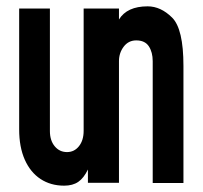

<svg xmlns="http://www.w3.org/2000/svg" viewBox="-20 -577 640 606"><path d="M40.5 -168.5V-550H137.5V-163.5Q137.5 -133.5 152.8 -115.2Q168 -97 191.5 -97Q214.5 -97 229.2 -115.5Q244 -134 244 -164V-550H355.5V-515.5Q381 -557 446 -557Q487.5 -557 523.2 -521.5Q559 -486 559 -369V0.5H462V-384Q462 -412 449.8 -430.8Q437.5 -449.5 410 -449.5Q385.5 -449.5 370.5 -429.8Q355.5 -410 355.5 -384V0H257.5V-42Q244.5 -15 227 -3Q209.5 9 182.5 9Q140 9 108 -12Q76 -33 58.2 -73Q40.5 -113 40.5 -168.5Z"/></svg>

Font: JuliaMono
Style: Bold
Weight: 700
Monospace: yes
Designer: cormullion
Foundry: corm
Version: Version 0.055; ttfautohint (v1.8.4)